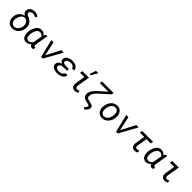

<svg xmlns="http://www.w3.org/2000/svg" viewBox="568 -2968 5321 5321"><g transform="rotate(45 3228.0 -307.5)"><path d="M181.2 -615.7Q183.1 -654.8 200.9 -683.1Q218.8 -711.4 246.6 -729.7Q274.4 -748 308.8 -756.6Q343.3 -765.1 378.4 -764.6Q418 -763.7 454.6 -751Q491.2 -738.3 526.4 -721.2L501 -658.7Q470.7 -671.4 439 -680.9Q407.2 -690.4 374.5 -689.9Q357.4 -689.9 340.1 -685.5Q322.8 -681.2 308.1 -672.4Q293.5 -663.6 283.2 -650.1Q272.9 -636.7 270 -618.2Q267.1 -600.1 275.9 -586.2Q284.7 -572.3 298.8 -561.5Q313 -550.8 329.6 -543Q346.2 -535.2 359.4 -529.8Q403.8 -511.2 437.5 -485.1Q471.2 -459 492.9 -425.3Q514.6 -391.6 523.4 -350.3Q532.2 -309.1 527.3 -260.3L525.9 -249.5Q519 -195.3 496.8 -147.7Q474.6 -100.1 439 -64.7Q403.3 -29.3 356 -9Q308.6 11.2 251.5 9.8Q196.3 8.3 156 -12.7Q115.7 -33.7 90.3 -68.8Q64.9 -104 54.7 -150.1Q44.4 -196.3 49.3 -247.1L50.3 -257.8Q55.2 -299.3 71.8 -336.4Q88.4 -373.5 114.3 -403.1Q140.1 -432.6 175 -452.9Q210 -473.1 251.5 -481.9L257.3 -490.7Q239.3 -499.5 224.6 -512.5Q210 -525.4 200 -541.5Q189.9 -557.6 185.1 -576.4Q180.2 -595.2 181.2 -615.7ZM138.2 -245.1Q134.3 -212.9 137.9 -180.7Q141.6 -148.4 155.3 -122.8Q168.9 -97.2 193.4 -80.6Q217.8 -64 255.9 -63Q295.9 -62 327.4 -77.4Q358.9 -92.8 381.6 -119.1Q404.3 -145.5 418.2 -179.7Q432.1 -213.9 437.5 -250L438.5 -259.8Q441.9 -287.6 436.3 -318.6Q430.7 -349.6 416.5 -376.2Q402.3 -402.8 379.2 -421.6Q356 -440.4 323.7 -444.3Q296.9 -447.8 273.7 -441.4Q250.5 -435.1 231.2 -421.4Q211.9 -407.7 196.3 -388.4Q180.7 -369.1 169.2 -347.2Q157.7 -325.2 150.1 -301.5Q142.6 -277.8 139.6 -255.4Z M1105 -528.3 1038.6 -133.8Q1037.6 -126 1036.9 -115.7Q1036.1 -105.5 1037.8 -95.9Q1039.6 -86.4 1044.7 -79.6Q1049.8 -72.8 1061 -72.3Q1067.4 -71.3 1073.7 -72.3Q1080.1 -73.2 1085.9 -74.2L1090.8 -5.9Q1077.6 2 1064.2 5.9Q1050.8 9.8 1035.2 9.3Q1001 8.8 979.2 -8.1Q957.5 -24.9 950.7 -58.6Q918.5 -24.9 879.9 -6.8Q841.3 11.2 793.9 10.3Q760.3 9.3 734.9 -2Q709.5 -13.2 691.4 -32.2Q673.3 -51.3 661.9 -75.9Q650.4 -100.6 644.5 -128.4Q638.7 -156.2 637.9 -185.5Q637.2 -214.8 640.1 -242.7L641.1 -253.4Q645 -285.2 653.3 -318.8Q661.6 -352.5 675 -384.5Q688.5 -416.5 707 -444.8Q725.6 -473.1 750 -494.4Q774.4 -515.6 805.2 -527.6Q835.9 -539.6 874 -538.6Q917 -537.6 953.4 -520Q989.7 -502.4 1013.2 -465.8L1049.8 -528.3ZM729 -240.7Q727.1 -223.1 726.3 -203.1Q725.6 -183.1 727.8 -163.8Q730 -144.5 735.8 -126.5Q741.7 -108.4 752.2 -94.7Q762.7 -81.1 779.1 -72.5Q795.4 -64 818.8 -63.5Q839.8 -62.5 858.2 -67.9Q876.5 -73.2 892.3 -82.8Q908.2 -92.3 922.1 -105.7Q936 -119.1 948.2 -134.8L994.1 -395Q979 -427.2 953.1 -445.3Q927.2 -463.4 891.6 -464.4Q863.8 -465.3 842 -456.1Q820.3 -446.8 803.2 -430.4Q786.1 -414.1 773.9 -392.3Q761.7 -370.6 752.9 -346.7Q744.1 -322.8 738.8 -298.1Q733.4 -273.4 730.5 -251.5Z M1429.7 -129.9 1432.1 -96.7 1446.3 -130.4 1652.3 -528.3H1746.1L1454.1 0H1386.7L1258.8 -528.3L1343.8 -528.8Z M2048.3 -233.9Q2024.4 -233.9 1998 -231Q1971.7 -228 1949 -218.5Q1926.3 -209 1910.2 -191.7Q1894 -174.3 1890.6 -145Q1888.7 -128.4 1893.8 -115.7Q1898.9 -103 1908.9 -94Q1918.9 -85 1932.4 -78.9Q1945.8 -72.8 1960.4 -69.1Q1975.1 -65.4 1990 -64Q2004.9 -62.5 2017.1 -62.5Q2040.5 -62 2066.4 -66.9Q2092.3 -71.8 2115.2 -82.8Q2138.2 -93.8 2155.3 -111.8Q2172.4 -129.9 2177.7 -155.8L2266.1 -156.2Q2260.7 -109.9 2236.3 -77.9Q2211.9 -45.9 2176 -26.1Q2140.1 -6.3 2097.7 2.2Q2055.2 10.7 2014.2 9.8Q1990.7 9.3 1965.3 5.9Q1939.9 2.4 1915.8 -4.9Q1891.6 -12.2 1870.1 -24.2Q1848.6 -36.1 1832.8 -53Q1816.9 -69.8 1808.3 -92.5Q1799.8 -115.2 1801.8 -144.5Q1803.2 -171.9 1814 -192.6Q1824.7 -213.4 1841.8 -229Q1858.9 -244.6 1880.9 -255.4Q1902.8 -266.1 1926.8 -273.9Q1910.6 -281.7 1897 -292.2Q1883.3 -302.7 1873 -315.9Q1862.8 -329.1 1857.2 -345.2Q1851.6 -361.3 1852.5 -380.4Q1853.5 -411.1 1864.7 -435.1Q1876 -459 1894.3 -476.6Q1912.6 -494.1 1936.5 -506.1Q1960.4 -518.1 1986.8 -525.1Q2013.2 -532.2 2040.8 -535.2Q2068.4 -538.1 2094.2 -537.6Q2130.4 -536.6 2167 -527.6Q2203.6 -518.6 2232.9 -499.5Q2262.2 -480.5 2280.8 -451.2Q2299.3 -421.9 2298.8 -380.4L2211.9 -380.9Q2212.4 -404.3 2200.9 -419.9Q2189.5 -435.5 2171.4 -445.3Q2153.3 -455.1 2132.1 -459.5Q2110.8 -463.9 2091.3 -464.4Q2069.8 -464.8 2044.9 -461.4Q2020 -458 1998 -448.5Q1976.1 -439 1959.7 -422.6Q1943.4 -406.2 1939.9 -380.4Q1936.5 -356 1946.5 -341.6Q1956.5 -327.1 1973.4 -319.3Q1990.2 -311.5 2011 -309.1Q2031.7 -306.6 2050.3 -306.2L2171.4 -305.7L2158.7 -233.4Z M2475.6 -528.3H2730.5L2668.9 -156.2Q2667 -137.2 2668 -120.8Q2668.9 -104.5 2675 -92.5Q2681.2 -80.6 2693.6 -73.7Q2706.1 -66.9 2727.5 -66.9Q2748 -66.9 2766.1 -73Q2784.2 -79.1 2802.2 -87.9L2815.9 -22.9Q2789.6 -5.9 2761.7 2.2Q2733.9 10.3 2702.1 9.3Q2663.1 8.3 2638.2 -5.4Q2613.3 -19 2599.4 -42.2Q2585.4 -65.4 2581.5 -96.2Q2577.6 -127 2581.1 -162.1L2628.4 -449.7H2461.4ZM2734.4 -801.8H2830.6L2716.8 -612.8H2670.4Z M3514.6 -710.9 3503.9 -648.4 3278.3 -443.8Q3248 -417.5 3217.5 -390.6Q3187 -363.8 3161.1 -333.3Q3135.3 -302.7 3116.7 -267.8Q3098.1 -232.9 3092.8 -190.4Q3087.4 -151.4 3101.1 -126Q3114.7 -100.6 3153.3 -89.8L3253.4 -64.5Q3275.4 -59.1 3295.7 -52.5Q3315.9 -45.9 3331.3 -34.4Q3346.7 -22.9 3355.2 -5.6Q3363.8 11.7 3361.8 38.6Q3360.4 61.5 3350.6 82.8Q3340.8 104 3326.2 123Q3311.5 142.1 3293.9 158.4Q3276.4 174.8 3259.3 187.5L3214.4 144Q3223.1 134.8 3232.9 124.3Q3242.7 113.8 3251.2 102.3Q3259.8 90.8 3266.1 78.1Q3272.5 65.4 3274.4 51.8Q3275.9 40 3270.8 32Q3265.6 23.9 3256.8 18.6Q3248 13.2 3237.5 10Q3227.1 6.8 3218.3 4.4L3135.7 -13.2Q3100.6 -21 3074 -35.6Q3047.4 -50.3 3030 -72Q3012.7 -93.8 3005.4 -122.8Q2998 -151.9 3002 -189Q3004.9 -218.8 3016.4 -247.1Q3027.8 -275.4 3044.7 -302Q3061.5 -328.6 3082.8 -353.3Q3104 -377.9 3126.7 -400.6Q3149.4 -423.3 3172.6 -443.8Q3195.8 -464.4 3216.8 -482.4L3388.7 -636.7H3049.3L3062.5 -710.9Z M3575.2 -265.6Q3579.6 -301.3 3590.6 -335.7Q3601.6 -370.1 3618.7 -400.6Q3635.7 -431.2 3658.9 -456.8Q3682.1 -482.4 3710.7 -500.7Q3739.3 -519 3773.2 -529.1Q3807.1 -539.1 3846.2 -538.1Q3901.9 -536.6 3941.2 -513.4Q3980.5 -490.2 4004.4 -452.9Q4028.3 -415.5 4037.4 -367.9Q4046.4 -320.3 4041 -270.5L4040 -259.3Q4033.2 -206.1 4011.5 -156.7Q3989.7 -107.4 3955.1 -70.1Q3920.4 -32.7 3873.3 -10.7Q3826.2 11.2 3768.6 9.8Q3713.4 8.3 3674.1 -14.4Q3634.8 -37.1 3610.8 -74.2Q3586.9 -111.3 3577.6 -158.2Q3568.4 -205.1 3573.7 -254.9ZM3662.1 -254.9Q3659.7 -234.4 3659.9 -212.4Q3660.2 -190.4 3663.8 -169.4Q3667.5 -148.4 3675.3 -129.4Q3683.1 -110.4 3696.3 -95.9Q3709.5 -81.5 3728.3 -72.8Q3747.1 -64 3772.5 -63Q3813 -61.5 3844.2 -79.1Q3875.5 -96.7 3897.7 -125Q3919.9 -153.3 3933.1 -188.7Q3946.3 -224.1 3951.7 -259.3L3952.6 -270Q3956.1 -300.8 3953.9 -334.5Q3951.7 -368.2 3939.5 -396.7Q3927.2 -425.3 3903.8 -444.1Q3880.4 -462.9 3842.3 -464.4Q3801.3 -465.8 3770 -448Q3738.8 -430.2 3716.8 -401.4Q3694.8 -372.6 3681.6 -336.7Q3668.5 -300.8 3663.6 -265.6Z M4364.3 -129.9 4366.7 -96.7 4380.9 -130.4 4586.9 -528.3H4680.7L4388.7 0H4321.3L4193.4 -528.3L4278.3 -528.8Z M5231.9 -451.2H5063.5L5015.1 -157.7Q5013.2 -139.2 5013.9 -122.8Q5014.6 -106.4 5020.5 -94.2Q5026.4 -82 5038.6 -74.7Q5050.8 -67.4 5071.8 -67.4Q5090.8 -67.4 5108.6 -73.5Q5126.5 -79.6 5143.6 -87.9L5157.7 -22.9Q5106.9 11.2 5045.9 9.8Q5006.8 8.8 4982.2 -5.4Q4957.5 -19.5 4944.3 -43Q4931.2 -66.4 4927.5 -97.4Q4923.8 -128.4 4927.7 -163.1L4975.1 -451.2H4804.2L4817.9 -528.3H5245.6Z M5800.3 -528.3 5733.9 -133.8Q5732.9 -126 5732.2 -115.7Q5731.4 -105.5 5733.2 -95.9Q5734.9 -86.4 5740 -79.6Q5745.1 -72.8 5756.3 -72.3Q5762.7 -71.3 5769 -72.3Q5775.4 -73.2 5781.2 -74.2L5786.1 -5.9Q5772.9 2 5759.5 5.9Q5746.1 9.8 5730.5 9.3Q5696.3 8.8 5674.6 -8.1Q5652.8 -24.9 5646 -58.6Q5613.8 -24.9 5575.2 -6.8Q5536.6 11.2 5489.3 10.3Q5455.6 9.3 5430.2 -2Q5404.8 -13.2 5386.7 -32.2Q5368.7 -51.3 5357.2 -75.9Q5345.7 -100.6 5339.8 -128.4Q5334 -156.2 5333.3 -185.5Q5332.5 -214.8 5335.4 -242.7L5336.4 -253.4Q5340.3 -285.2 5348.6 -318.8Q5356.9 -352.5 5370.4 -384.5Q5383.8 -416.5 5402.3 -444.8Q5420.9 -473.1 5445.3 -494.4Q5469.7 -515.6 5500.5 -527.6Q5531.2 -539.6 5569.3 -538.6Q5612.3 -537.6 5648.7 -520Q5685.1 -502.4 5708.5 -465.8L5745.1 -528.3ZM5424.3 -240.7Q5422.4 -223.1 5421.6 -203.1Q5420.9 -183.1 5423.1 -163.8Q5425.3 -144.5 5431.2 -126.5Q5437 -108.4 5447.5 -94.7Q5458 -81.1 5474.4 -72.5Q5490.7 -64 5514.2 -63.5Q5535.2 -62.5 5553.5 -67.9Q5571.8 -73.2 5587.6 -82.8Q5603.5 -92.3 5617.4 -105.7Q5631.3 -119.1 5643.6 -134.8L5689.5 -395Q5674.3 -427.2 5648.4 -445.3Q5622.6 -463.4 5586.9 -464.4Q5559.1 -465.3 5537.4 -456.1Q5515.6 -446.8 5498.5 -430.4Q5481.4 -414.1 5469.2 -392.3Q5457 -370.6 5448.2 -346.7Q5439.5 -322.8 5434.1 -298.1Q5428.7 -273.4 5425.8 -251.5Z M5997.1 -528.3H6252L6190.4 -156.2Q6188.5 -137.2 6189.5 -120.8Q6190.4 -104.5 6196.5 -92.5Q6202.6 -80.6 6215.1 -73.7Q6227.5 -66.9 6249 -66.9Q6269.5 -66.9 6287.6 -73Q6305.7 -79.1 6323.7 -87.9L6337.4 -22.9Q6311 -5.9 6283.2 2.2Q6255.4 10.3 6223.6 9.3Q6184.6 8.3 6159.7 -5.4Q6134.8 -19 6120.8 -42.2Q6106.9 -65.4 6103 -96.2Q6099.1 -127 6102.5 -162.1L6149.9 -449.7H5982.9Z"/></g></svg>

Font: Roboto Mono
Style: Italic
Weight: 400
Designer: Google
Version: Version 2.000985; 2015; ttfautohint (v1.3)